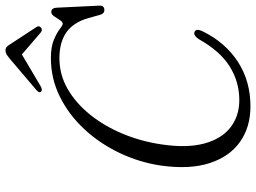

<svg xmlns="http://www.w3.org/2000/svg" viewBox="-136 -782 930 698"><g transform="rotate(-90 329.0 -433.0)"><path d="M563 -190.5Q576 -183.5 562.5 -158Q522.5 -78 452.8 -32.8Q383 12.5 291 12.5Q216 12.5 162.2 -25.5Q108.5 -63.5 85 -136Q61.5 -208.5 76 -312Q87.5 -391 121.8 -463Q156 -535 208.2 -591.2Q260.5 -647.5 326.2 -680.2Q392 -713 466.5 -713Q508 -713 533.2 -702.2Q558.5 -691.5 572.2 -680.8Q586 -670 591.5 -670Q598.5 -670 605 -680.5Q611.5 -691 618.8 -701.2Q626 -711.5 634 -711.5Q649 -711.5 650 -692.5L657.5 -537Q658.5 -519 641.5 -518.5Q628.5 -518.5 624 -534.5L612 -577.5Q596.5 -631.5 560.2 -656.8Q524 -682 466.5 -682Q406.5 -682 354.5 -652Q302.5 -622 261 -570.2Q219.5 -518.5 192 -452.5Q164.5 -386.5 153.5 -314Q139 -219.5 156.2 -155.8Q173.5 -92 215 -60Q256.5 -28 314 -28Q380.5 -28 436.8 -63.2Q493 -98.5 536 -176Q550.5 -196.5 563 -190.5ZM576.5 -748Q568 -742.5 558.5 -751L480 -818.5L366 -751Q351 -742.5 345 -748.5Q338.5 -755.5 350.5 -765.5L464 -862Q473 -869.5 479.8 -873.8Q486.5 -878 494.5 -878Q502.5 -878 507.2 -873.8Q512 -869.5 516.5 -862L580 -765Q583.5 -760 581.8 -755.2Q580 -750.5 576.5 -748Z"/></g></svg>

Font: Fraunces 72pt S050 Light
Style: Italic
Weight: 300
Italic angle: -16°
Version: Version 1.000; ttfautohint (v1.8.3)